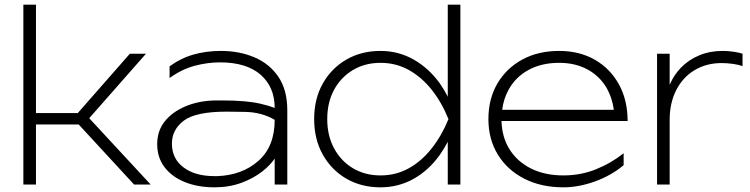

<svg xmlns="http://www.w3.org/2000/svg" viewBox="-20 -790 3210 822"><path d="M80 0V-770H134V-306H313L536 -560H605L362 -284L625 0H554L317 -257H134V0Z M898 -360Q917 -360 934 -360Q1034 -360 1095 -346Q1136 -336 1156 -328Q1156 -417 1096 -470Q1035 -523 922 -523Q869 -523 814 -508.5Q759 -494 706 -456V-506Q754 -541 808.5 -556.5Q863 -572 926 -572Q1005 -572 1069.5 -544.5Q1134 -517 1172 -461Q1210 -405 1210 -317V0H1156V-111Q1136 -82 1103 -56Q1066 -27 1014 -7.5Q962 12 898 12Q828 12 772.5 -10Q717 -32 685 -73.5Q653 -115 653 -173Q653 -230 685.5 -270.5Q718 -311 773.5 -334.5Q829 -358 898 -360ZM1156 -277Q1100 -310 1027.5 -311Q955 -312 950 -312Q818 -312 767 -273.5Q716 -235 716 -175Q716 -111 765.5 -73.5Q815 -36 898 -36Q904 -36 911 -36Q1017 -40 1086.5 -101.5Q1156 -163 1156 -277Z M1951 0H1897V-183Q1882 -154 1863 -127Q1816 -61 1751 -24.5Q1686 12 1609 12Q1527 12 1463 -25Q1399 -62 1362 -128Q1325 -194 1325 -280Q1325 -367 1362 -432.5Q1399 -498 1463 -535Q1527 -572 1609 -572Q1686 -572 1751 -535Q1816 -498 1863 -433Q1882 -406 1897 -376V-770H1951ZM1381 -280Q1381 -209 1410.5 -154.5Q1440 -100 1491.5 -69.5Q1543 -39 1609 -39Q1675 -39 1730 -69.5Q1785 -100 1828 -154.5Q1871 -209 1900 -280Q1871 -352 1828 -406Q1785 -460 1730 -490.5Q1675 -521 1609 -521Q1543 -521 1491.5 -490.5Q1440 -460 1410.5 -406Q1381 -352 1381 -280Z M2392 12Q2297 12 2224.5 -25Q2152 -62 2111.5 -128Q2071 -194 2071 -280Q2071 -367 2109.5 -432.5Q2148 -498 2216 -535Q2284 -572 2374 -572Q2461 -572 2527 -534Q2593 -496 2630 -428.5Q2667 -361 2667 -272H2127Q2129 -204 2160 -153Q2193 -99 2252.5 -69Q2312 -39 2392 -39Q2466 -39 2531 -65Q2596 -91 2650 -134V-83Q2598 -39 2528 -13.5Q2458 12 2392 12ZM2608 -320Q2601 -371 2578 -412Q2548 -464 2495.5 -492.5Q2443 -521 2374 -521Q2299 -521 2243.5 -491Q2188 -461 2158 -407Q2136 -368 2130 -320Z M2793 -560H2847V-427Q2865 -469 2895 -500Q2928 -534 2973.5 -553Q3019 -572 3074 -572Q3097 -572 3121 -568.5Q3145 -565 3159 -560V-507Q3143 -513 3118 -516.5Q3093 -520 3069 -520Q3004 -520 2953.5 -489.5Q2903 -459 2875 -404Q2847 -349 2847 -277V0H2793Z"/></svg>

Font: Bounded
Style: Regular
Weight: 200
Designer: Vlad Churkin
Version: Version 1.0